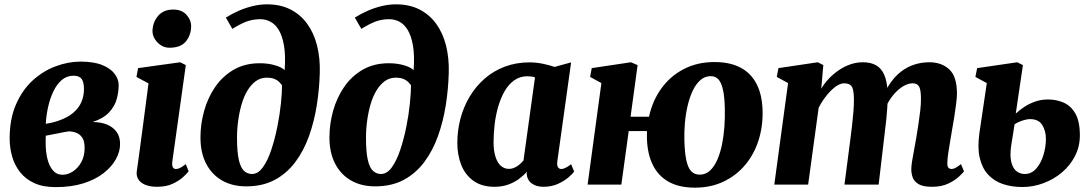

<svg xmlns="http://www.w3.org/2000/svg" viewBox="-20 -851 5033 885"><path d="M236.5 11.5Q178 11.5 137.5 -7.2Q97 -26 72 -58.2Q47 -90.5 35.8 -130.2Q24.5 -170 24.5 -212.5Q24.5 -302.5 53.5 -369.2Q82.5 -436 130.2 -479.8Q178 -523.5 236 -545.2Q294 -567 351.5 -567Q412.5 -567 451.2 -551.2Q490 -535.5 508.5 -510.5Q527 -485.5 527 -458.5Q527 -427.5 518 -394.5Q509 -361.5 483.2 -333.5Q457.5 -305.5 407 -288.5Q446.5 -288.5 474.8 -276.2Q503 -264 518.2 -241.8Q533.5 -219.5 533.5 -187.5Q533.5 -152.5 514.5 -117.8Q495.5 -83 458.2 -53.5Q421 -24 365.2 -6.2Q309.5 11.5 236.5 11.5ZM268.5 -45.5Q293 -45.5 316.2 -60.8Q339.5 -76 354.8 -103.8Q370 -131.5 370 -168Q370.5 -199.5 359.5 -216Q348.5 -232.5 332 -238.8Q315.5 -245 298 -245.5Q290 -244.5 281.8 -243Q273.5 -241.5 264.5 -239.8Q255.5 -238 246 -236Q232 -233.5 218.5 -230.8Q205 -228 191 -225.5Q190.5 -217 190.5 -208Q190.5 -199 190.5 -190.5Q190.5 -152 198.5 -119Q206.5 -86 223.8 -65.8Q241 -45.5 268.5 -45.5ZM191 -280.5Q202 -282 212.8 -284.2Q223.5 -286.5 233.8 -289.5Q244 -292.5 253.5 -296Q292 -309.5 317.2 -330.8Q342.5 -352 354.8 -379.8Q367 -407.5 367 -440Q367 -473.5 355.8 -487.8Q344.5 -502 319 -502Q287.5 -502 264.2 -481.8Q241 -461.5 225.5 -428.5Q210 -395.5 201.5 -356.8Q193 -318 191 -280.5Z M704 10Q671.5 10 649.5 0.8Q627.5 -8.5 617.5 -24.5Q607.5 -40.5 610.5 -61.5Q613.5 -83.5 617.8 -113.8Q622 -144 627 -181.8Q632 -219.5 638 -264.2Q644 -309 650.5 -359.8Q657 -410.5 664.5 -466.5L609 -496.5L616.5 -537L810.5 -564L836.5 -551L774.5 -108.5Q772 -90.5 776.2 -81.2Q780.5 -72 791 -72Q800 -72 810 -77Q820 -82 836.5 -94.5L849.5 -61Q843 -52.5 824.8 -35.5Q806.5 -18.5 776.5 -4.2Q746.5 10 704 10ZM761.5 -631Q729 -631 705.2 -656.2Q681.5 -681.5 683 -712Q685.5 -751.5 710 -779.2Q734.5 -807 779 -807Q818 -807 839.8 -782.5Q861.5 -758 861 -729Q860.5 -689 836.8 -660Q813 -631 761.5 -631Z M1114.5 8Q1051 8 1003.8 -19Q956.5 -46 930.2 -96.5Q904 -147 904 -217.5Q904 -279.5 921 -340.2Q938 -401 972 -450.5Q1006 -500 1057.5 -529.8Q1109 -559.5 1177.5 -559.5Q1216.5 -559.5 1248.2 -550Q1280 -540.5 1292 -527.5Q1297 -595.5 1289 -641Q1281 -686.5 1264.8 -713Q1248.5 -739.5 1226.5 -751Q1204.5 -762.5 1180 -762.5Q1145.5 -762.5 1116.8 -751.8Q1088 -741 1051 -718L1021 -770Q1050 -788 1081.5 -801.8Q1113 -815.5 1145.8 -823.2Q1178.5 -831 1210.5 -831Q1273 -831 1319.2 -807.2Q1365.5 -783.5 1396.2 -741Q1427 -698.5 1441.5 -640.8Q1456 -583 1454 -515Q1452 -440.5 1440.2 -366Q1428.5 -291.5 1404.5 -224.2Q1380.5 -157 1341.8 -104.8Q1303 -52.5 1247 -22.2Q1191 8 1114.5 8ZM1141.5 -49Q1169.5 -49 1191.8 -80Q1214 -111 1230.5 -160.5Q1247 -210 1258.2 -266Q1269.5 -322 1274.8 -373.5Q1280 -425 1280 -458Q1269 -473 1257.8 -480.5Q1246.5 -488 1234.8 -490.5Q1223 -493 1209 -493Q1181.5 -493 1159.5 -477.2Q1137.5 -461.5 1121 -434.2Q1104.5 -407 1094 -371.5Q1083.5 -336 1078 -296.2Q1072.5 -256.5 1072.5 -216Q1072.5 -149.5 1081 -113.2Q1089.5 -77 1105.2 -63Q1121 -49 1141.5 -49Z M1709 8Q1645.5 8 1598.2 -19Q1551 -46 1524.8 -96.5Q1498.5 -147 1498.5 -217.5Q1498.5 -279.5 1515.5 -340.2Q1532.5 -401 1566.5 -450.5Q1600.5 -500 1652 -529.8Q1703.5 -559.5 1772 -559.5Q1811 -559.5 1842.8 -550Q1874.5 -540.5 1886.5 -527.5Q1891.5 -595.5 1883.5 -641Q1875.5 -686.5 1859.2 -713Q1843 -739.5 1821 -751Q1799 -762.5 1774.5 -762.5Q1740 -762.5 1711.2 -751.8Q1682.5 -741 1645.5 -718L1615.5 -770Q1644.5 -788 1676 -801.8Q1707.5 -815.5 1740.2 -823.2Q1773 -831 1805 -831Q1867.5 -831 1913.8 -807.2Q1960 -783.5 1990.8 -741Q2021.5 -698.5 2036 -640.8Q2050.5 -583 2048.5 -515Q2046.5 -440.5 2034.8 -366Q2023 -291.5 1999 -224.2Q1975 -157 1936.2 -104.8Q1897.5 -52.5 1841.5 -22.2Q1785.5 8 1709 8ZM1736 -49Q1764 -49 1786.2 -80Q1808.5 -111 1825 -160.5Q1841.5 -210 1852.8 -266Q1864 -322 1869.2 -373.5Q1874.5 -425 1874.5 -458Q1863.5 -473 1852.2 -480.5Q1841 -488 1829.2 -490.5Q1817.5 -493 1803.5 -493Q1776 -493 1754 -477.2Q1732 -461.5 1715.5 -434.2Q1699 -407 1688.5 -371.5Q1678 -336 1672.5 -296.2Q1667 -256.5 1667 -216Q1667 -149.5 1675.5 -113.2Q1684 -77 1699.8 -63Q1715.5 -49 1736 -49Z M2549 -108.5Q2546.5 -89 2551.8 -80.5Q2557 -72 2568 -72Q2575 -72 2585.5 -76.8Q2596 -81.5 2612.5 -94L2626.5 -60.5Q2620.5 -51 2601 -34Q2581.5 -17 2552 -3.5Q2522.5 10 2484.5 10Q2452 10 2431 -5.5Q2410 -21 2407.5 -50L2408.5 -59.5Q2393.5 -42 2371.8 -26Q2350 -10 2322 0Q2294 10 2259.5 10Q2201 10 2162.8 -17.2Q2124.5 -44.5 2106.2 -90.5Q2088 -136.5 2088 -191.5Q2088 -249 2102.2 -303.5Q2116.5 -358 2144.5 -405Q2172.5 -452 2213 -487.8Q2253.5 -523.5 2306 -543.5Q2358.5 -563.5 2421.5 -563.5Q2451 -563.5 2482.8 -557Q2514.5 -550.5 2536 -542.5L2612.5 -563.5ZM2446 -494.5Q2438 -497 2429.2 -498.2Q2420.5 -499.5 2411 -499.5Q2376.5 -499.5 2350.5 -481Q2324.5 -462.5 2306.2 -431Q2288 -399.5 2276.5 -359.8Q2265 -320 2260 -277.8Q2255 -235.5 2255 -195.5Q2255 -156.5 2263.8 -128.8Q2272.5 -101 2288.5 -86.8Q2304.5 -72.5 2326 -72.5Q2335.5 -72.5 2344.5 -75.5Q2353.5 -78.5 2362 -83.8Q2370.5 -89 2378.2 -96Q2386 -103 2393 -111.5Z M2886.5 -313H2971.5Q2987 -385.5 3027.8 -442.5Q3068.5 -499.5 3131 -532.2Q3193.5 -565 3273.5 -565Q3344.5 -565 3393 -539.5Q3441.5 -514 3467.2 -464.2Q3493 -414.5 3495 -342Q3497 -269 3476.5 -204.5Q3456 -140 3415 -91Q3374 -42 3315.2 -14Q3256.5 14 3183 14Q3112 14 3063.8 -12.2Q3015.5 -38.5 2990 -88.8Q2964.5 -139 2962 -211Q2962 -220 2962 -229Q2962 -238 2962 -247H2878L2844 0H2688.5L2752 -468L2700 -496.5L2707.5 -537L2888 -564L2919 -551ZM3256 -500Q3229 -500 3208.2 -481.8Q3187.5 -463.5 3173 -432.8Q3158.5 -402 3149.5 -363.5Q3140.5 -325 3137 -284Q3133.5 -243 3134.5 -204.5Q3136 -148 3143.5 -112.8Q3151 -77.5 3166 -61.8Q3181 -46 3205.5 -46Q3232.5 -46 3252.5 -64.5Q3272.5 -83 3286.2 -114.5Q3300 -146 3308 -185.2Q3316 -224.5 3319 -266.8Q3322 -309 3321 -348.5Q3320 -405.5 3312.2 -438.5Q3304.5 -471.5 3290.8 -485.8Q3277 -500 3256 -500Z M3775 -551 3765.5 -442Q3780 -467 3801 -489Q3822 -511 3847.2 -528Q3872.5 -545 3900.2 -554.5Q3928 -564 3957.5 -564Q3993 -564 4017.5 -550.5Q4042 -537 4055.5 -507Q4069 -477 4071.5 -426.5Q4071.5 -418.5 4071.5 -409Q4071.5 -399.5 4070.8 -389.2Q4070 -379 4068.5 -369L4047.5 -398Q4063 -438.5 4084.8 -469.5Q4106.5 -500.5 4134 -521.5Q4161.5 -542.5 4194 -553.2Q4226.5 -564 4264 -564Q4320 -564 4355.5 -531.2Q4391 -498.5 4391 -419Q4391 -403.5 4387.2 -372.8Q4383.5 -342 4378 -308Q4372.5 -274 4367.5 -247Q4363.5 -222 4358.8 -194.8Q4354 -167.5 4350.5 -142.8Q4347 -118 4346.5 -100Q4346.5 -82 4352.5 -77Q4358.5 -72 4365.5 -72Q4374 -72 4383.5 -76.8Q4393 -81.5 4409.5 -94.5L4423.5 -61Q4417.5 -53 4399.2 -36Q4381 -19 4350.2 -4.5Q4319.5 10 4275.5 10Q4235 10 4214.2 -2.2Q4193.5 -14.5 4187 -33Q4180.5 -51.5 4180.5 -70Q4180.5 -84.5 4184.2 -108.5Q4188 -132.5 4193.5 -160.8Q4199 -189 4203.5 -216.5Q4208 -243.5 4213 -276Q4218 -308.5 4221.8 -341Q4225.5 -373.5 4225 -400.5Q4224.5 -440 4215.5 -453.5Q4206.5 -467 4186.5 -467Q4168 -467 4148 -456.2Q4128 -445.5 4108.5 -425.5Q4089 -405.5 4073.2 -377.5Q4057.5 -349.5 4048 -315.5L4071.5 -404.5Q4071.5 -382 4069.8 -354.8Q4068 -327.5 4065.2 -299.8Q4062.5 -272 4059 -247L4030 0H3872.5L3900.5 -216Q3904 -244 3907.8 -275.8Q3911.5 -307.5 3914 -339.2Q3916.5 -371 3916 -398Q3915 -442 3904.5 -454.5Q3894 -467 3871 -467Q3857.5 -467 3842 -458.2Q3826.5 -449.5 3810.5 -433.8Q3794.5 -418 3779.8 -397.5Q3765 -377 3753.5 -354.5L3705 0H3549L3612.5 -468L3560.5 -496.5L3568 -537L3749.5 -564Z M4692.5 11Q4642.5 11 4602.2 -2.8Q4562 -16.5 4534.5 -46.2Q4507 -76 4496 -123.2Q4485 -170.5 4494.5 -238L4528.5 -468L4476 -496.5L4484 -537L4669 -564L4695 -551L4662 -327.5Q4678.5 -343 4701 -358Q4723.5 -373 4751.5 -382.8Q4779.5 -392.5 4810.5 -392.5Q4849 -392.5 4882.2 -378.2Q4915.5 -364 4936.5 -328Q4957.5 -292 4957.5 -227Q4957.5 -175.5 4935.2 -132Q4913 -88.5 4875.2 -56.5Q4837.5 -24.5 4790 -6.8Q4742.5 11 4692.5 11ZM4703.5 -49Q4734.5 -49 4756.2 -73.8Q4778 -98.5 4789.5 -136Q4801 -173.5 4801 -211Q4801 -247.5 4784.2 -274.8Q4767.5 -302 4727 -302Q4719 -302 4707 -299.2Q4695 -296.5 4681.5 -291.2Q4668 -286 4656.5 -278Q4653 -255 4649.2 -231.5Q4645.5 -208 4641.5 -184Q4634 -135 4641.2 -105Q4648.5 -75 4665.2 -62Q4682 -49 4703.5 -49Z"/></svg>

Font: Merriweather 28pt Black
Style: Italic
Weight: 900
Italic angle: -7.8°
Version: Version 2.101